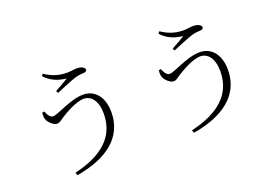

<svg xmlns="http://www.w3.org/2000/svg" viewBox="-113 -1147 2227 1548"><g transform="rotate(-20 1000.0 -372.5)"><path d="M246 -515 228 -510C226 -482 225 -467 235 -446C246 -422 282 -386 312 -386C336 -386 352 -404 373 -417C411 -441 512 -502 580 -502C643 -502 692 -445 692 -336C692 -138 558 -21 314 36L323 60C583 16 754 -107 754 -325C754 -455 687 -535 586 -535C478 -535 343 -453 303 -453C280 -453 264 -473 246 -515ZM327 -788C393 -714 478 -707 508 -702C479 -683 435 -660 393 -636L403 -617C451 -637 532 -672 580 -687C608 -695 633 -696 648 -697C667 -698 679 -704 679 -716C679 -740 641 -752 608 -752C591 -752 555 -745 531 -745C473 -745 413 -755 339 -805Z M1246 -515 1228 -510C1226 -482 1225 -467 1235 -446C1246 -422 1282 -386 1312 -386C1336 -386 1352 -404 1373 -417C1411 -441 1512 -502 1580 -502C1643 -502 1692 -445 1692 -336C1692 -138 1558 -21 1314 36L1323 60C1583 16 1754 -107 1754 -325C1754 -455 1687 -535 1586 -535C1478 -535 1343 -453 1303 -453C1280 -453 1264 -473 1246 -515ZM1327 -788C1393 -714 1478 -707 1508 -702C1479 -683 1435 -660 1393 -636L1403 -617C1451 -637 1532 -672 1580 -687C1608 -695 1633 -696 1648 -697C1667 -698 1679 -704 1679 -716C1679 -740 1641 -752 1608 -752C1591 -752 1555 -745 1531 -745C1473 -745 1413 -755 1339 -805Z"/></g></svg>

Font: Noto Serif KR Light
Style: Regular
Weight: 300
Designer: Ryoko NISHIZUKA 西塚涼子 (kana & ideographs); Frank Grießhammer (Latin, Greek & Cyrillic); Wenlong ZHANG 张文龙 (bopomofo); San
Foundry: Adobe
Version: Version 2.001;hotconv 1.1.0;makeotfexe 2.6.0